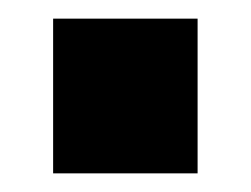

<svg xmlns="http://www.w3.org/2000/svg" viewBox="-20 -186 269 206"><path d="M192 -166V0H37V-166Z"/></svg>

Font: Pathway Extreme Condensed ExtraBold
Style: Regular
Weight: 800
Width: 3
Version: Version 1.001;gftools[0.9.26]